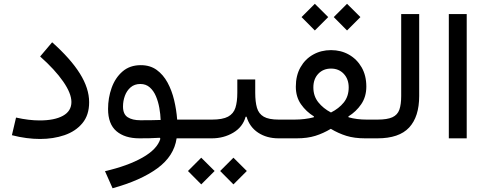

<svg xmlns="http://www.w3.org/2000/svg" viewBox="-20 -732 2571 1016"><path d="M451.7 -190.9Q451.7 -123 416 -80.1Q380.4 -37.1 321.3 -16.8Q262.2 3.4 191.9 3.4Q157.2 3.4 119.9 -1.5Q82.5 -6.3 43 -16.6L64.9 -109.9Q99.6 -102.1 130.6 -98.4Q161.6 -94.7 189.9 -94.7Q268.6 -94.7 313.2 -119.4Q357.9 -144 357.9 -192.4Q357.9 -237.8 314.2 -300.8Q270.5 -363.8 192.4 -433.1L255.9 -508.3Q353.5 -421.4 402.6 -343Q451.7 -264.6 451.7 -190.9Z M828.6 2.4 825.7 -2.9Q798.3 -1 771 -0.5Q743.7 0 717.8 0Q640.6 0 596.2 -37.8Q551.8 -75.7 551.8 -155.3Q551.8 -214.4 570.8 -267.3Q589.8 -320.3 628.4 -353.8Q667 -387.2 725.1 -387.2Q774.4 -387.2 809.1 -362.1Q843.8 -336.9 866.5 -295.2Q889.2 -253.4 901.4 -202.4Q913.6 -151.4 917.5 -99.1H953.6V0H914.6Q900.9 94.2 812.7 158.7Q724.6 223.1 575.7 264.2L535.6 173.8Q656.2 146 734.1 101.8Q812 57.6 828.6 2.4ZM830.1 -97.2Q829.1 -127.4 823.2 -160.6Q817.4 -193.8 805.2 -222.7Q793 -251.5 772.7 -269.5Q752.4 -287.6 722.7 -287.6Q691.9 -287.6 671.4 -270Q650.9 -252.4 640.9 -225.1Q630.9 -197.8 630.9 -168.5Q630.9 -127.4 655.8 -111.6Q680.7 -95.7 722.2 -95.7Q748.5 -95.7 775.6 -95.9Q802.7 -96.2 830.1 -97.2Z M974.6 172.9 1044.9 102.5 1115.7 172.9 1044.9 243.7ZM1145 172.9 1215.3 102.5 1286.1 172.9 1215.3 243.7ZM1330.6 -311.5V-241.2Q1330.6 -192.9 1339.8 -161.4Q1349.1 -129.9 1375.7 -114.5Q1402.3 -99.1 1455.1 -99.1H1486.8V0H1453.6Q1391.6 0 1346.2 -29.8Q1300.8 -59.6 1284.7 -114.3H1279.8Q1264.6 -59.6 1214.1 -29.8Q1163.6 0 1101.1 0H953.6Q937.5 0 937.5 -49.8Q937.5 -99.1 953.6 -99.1H1101.1Q1157.7 -99.1 1186.8 -114.7Q1215.8 -130.4 1225.8 -161.9Q1235.8 -193.4 1235.8 -241.2V-311.5Z M1575.7 -641.6 1646 -711.9 1716.8 -641.6 1646 -570.8ZM1746.1 -641.6 1816.4 -711.9 1887.2 -641.6 1816.4 -570.8ZM1545.4 -273.4Q1545.4 -332.5 1570.1 -376Q1594.7 -419.4 1637 -443.1Q1679.2 -466.8 1731.9 -466.8Q1784.2 -466.8 1826.4 -442.9Q1868.7 -418.9 1893.6 -375.7Q1918.5 -332.5 1918.5 -273.9Q1918.5 -220.2 1891.6 -180.7Q1864.7 -141.1 1823.2 -115.7L1824.7 -111.3Q1867.7 -99.1 1920.9 -99.1H1977.5V0H1911.6Q1855 0 1812.7 -13.2Q1770.5 -26.4 1730.5 -50.3Q1690.9 -26.4 1648.7 -13.2Q1606.4 0 1550.3 0H1486.8Q1470.2 0 1470.2 -49.8Q1470.2 -99.1 1486.8 -99.1H1537.6Q1592.8 -99.1 1640.1 -111.3L1641.6 -115.7Q1600.1 -141.1 1572.8 -180.2Q1545.4 -219.2 1545.4 -273.4ZM1731.4 -136.7Q1773.4 -157.7 1799.3 -189.9Q1825.2 -222.2 1825.2 -269.5Q1825.2 -313.5 1799.1 -341.3Q1772.9 -369.1 1731.9 -369.1Q1690.4 -369.1 1664.3 -341.6Q1638.2 -314 1638.2 -269.5Q1638.2 -223.6 1664.3 -190.9Q1690.4 -158.2 1731.4 -136.7Z M1977.5 -99.1Q2029.3 -99.1 2056.4 -111.6Q2083.5 -124 2093.3 -151.6Q2103 -179.2 2103 -224.1V-657.7H2198.2V-224.1Q2198.2 -114.3 2145 -57.1Q2091.8 0 1977.5 0Q1969.7 0 1965.3 -10.7Q1960.9 -21.5 1960.9 -49.8Q1960.9 -77.6 1965.3 -88.4Q1969.7 -99.1 1977.5 -99.1Z M2449.7 0H2355V-657.7H2449.7Z"/></svg>

Font: Estedad-FD Medium
Style: Regular
Weight: 500
Designer: Amin Abedi
Version: Version 7.3